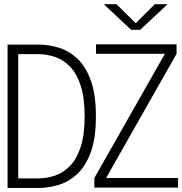

<svg xmlns="http://www.w3.org/2000/svg" viewBox="-20 -918 890 938"><path d="M487 -897.5H549L643 -804.5L736.5 -897.5H798.5L665 -772.5H620.5ZM441 -1.5V-48.5L785.5 -655H449V-701.5H842.5V-655L498.5 -48.5H850V-1.5ZM17 0V-700H169.5Q219 -700 268.2 -684.8Q317.5 -669.5 358.2 -631.2Q399 -593 423.8 -524.8Q448.5 -456.5 448.5 -350Q448.5 -243.5 423.8 -175.2Q399 -107 358.2 -68.8Q317.5 -30.5 268.2 -15.2Q219 0 169.5 0ZM69 -46.5H165.5Q208.5 -46.5 249 -60.2Q289.5 -74 322.2 -107.8Q355 -141.5 374.2 -200.5Q393.5 -259.5 393.5 -350Q393.5 -440.5 374.2 -499.5Q355 -558.5 322.2 -592.2Q289.5 -626 249 -639.8Q208.5 -653.5 165.5 -653.5H69Z"/></svg>

Font: Trispace ExtraLight
Style: Regular
Weight: 200
Designer: Tyler Finck
Foundry: Etcetera Type Company
Version: Version 1.210; ttfautohint (v1.8.3)